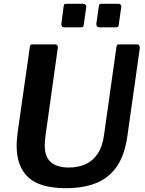

<svg xmlns="http://www.w3.org/2000/svg" viewBox="-20 -974 757 1004"><path d="M646 -262Q632 -162 590 -102Q548 -42 481 -16Q414 10 325 10Q189 10 128 -46.5Q67 -103 67 -212Q67 -229 69 -248Q71 -267 73 -287L136 -728Q137 -737 140 -739.5Q143 -742 149 -742H268Q276 -742 280 -736Q284 -730 282 -722L217 -258Q216 -246 215 -235.5Q214 -225 214 -214Q214 -153 246.5 -125.5Q279 -98 340 -98Q389 -98 427.5 -115.5Q466 -133 491 -170.5Q516 -208 524 -268L589 -729Q591 -737 593 -739.5Q595 -742 602 -742H697Q704 -742 708 -736Q712 -730 711 -722L646 -262ZM431 -936 418 -846Q417 -835 413 -833Q409 -831 397 -831H318Q307 -831 303.5 -836.5Q300 -842 301 -851L313 -942Q315 -950 317 -952Q319 -954 325 -954H417Q424 -954 428 -948.5Q432 -943 431 -936ZM614 -936 601 -846Q600 -835 596 -833Q592 -831 580 -831H501Q491 -831 487 -836.5Q483 -842 484 -851L497 -942Q499 -950 501 -952Q503 -954 509 -954H601Q608 -954 612 -948.5Q616 -943 614 -936Z"/></svg>

Font: Libre Franklin Thin SemiBold
Style: Italic
Weight: 600
Italic angle: -8°
Version: Version 3.000